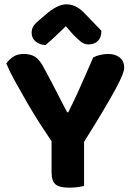

<svg xmlns="http://www.w3.org/2000/svg" viewBox="-20 -859 608 886"><path d="M362 -195H226Q200 -233 169 -281Q138 -329 108 -380.5Q78 -432 51.5 -480Q25 -528 9 -566Q20 -582 39.5 -596Q59 -610 89 -610Q123 -610 144 -595.5Q165 -581 184 -543Q188 -537 198.5 -516.5Q209 -496 223.5 -469Q238 -442 252 -414Q266 -386 276.5 -366Q287 -346 290 -341H295Q318 -387 336 -426Q354 -465 371.5 -505.5Q389 -546 410 -594Q425 -602 444 -606Q463 -610 480 -610Q511 -610 532 -594Q553 -578 553 -546Q553 -534 544 -511Q535 -488 513 -447.5Q491 -407 454.5 -345.5Q418 -284 362 -195ZM218 -250H368V-1Q358 2 338.5 4.5Q319 7 299 7Q254 7 236 -8.5Q218 -24 218 -63ZM284 -738Q262 -717 238 -694Q214 -671 190 -651Q163 -652 144.5 -667.5Q126 -683 126 -707Q126 -726 135 -739.5Q144 -753 168 -772L204 -803Q251 -839 286 -839Q330 -839 367 -801L448 -717Q448 -686 431.5 -670Q415 -654 388 -654Q370 -654 354.5 -665.5Q339 -677 317 -700Z"/></svg>

Font: Baloo Bhaijaan 2
Style: Bold
Weight: 700
Designer: Sanskriti Dholi, Noopur Datye and Ek Type
Foundry: Ek Type
Version: Version 1.701